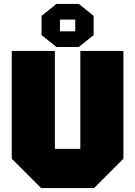

<svg xmlns="http://www.w3.org/2000/svg" viewBox="-20 -960 690 980"><path d="M40 -150V-700H260V-200H390V-700H610V-150L460 0H190ZM192 -781V-879L268 -940H382L458 -879V-781L382 -720H268ZM286 -800H364V-860H286Z"/></svg>

Font: Tektur Black
Style: Regular
Weight: 900
Designer: Adam Jagosz
Foundry: Adam Jagosz
Version: Version 1.005;gftools[0.9.30]